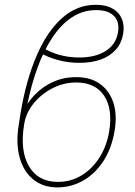

<svg xmlns="http://www.w3.org/2000/svg" viewBox="-20 -780 572 811"><path d="M301.8 -454.1Q361.8 -454.6 402.1 -425.8Q442.4 -397 459 -345.7Q475.6 -294.4 463.9 -226.6Q451.7 -154.3 417.5 -100.8Q383.3 -47.4 333 -18.1Q282.7 11.2 221.7 11.7Q160.6 11.2 119.6 -22.7Q78.6 -56.6 62.5 -116.7Q46.4 -176.8 59.6 -254.9L67.4 -305.7Q90.8 -442.9 134.8 -544.9Q178.7 -647 241.7 -703.4Q304.7 -759.8 384.8 -759.8Q428.2 -759.8 456.1 -743.4Q483.9 -727.1 495.1 -699.2Q506.3 -671.4 500 -635.7Q493.2 -597.2 468.8 -569.8Q444.3 -542.5 405.8 -528.6Q367.2 -514.6 316.4 -514.6Q270.5 -514.2 225.8 -526.1Q181.2 -538.1 144.5 -559.6L155.3 -582Q189.9 -559.6 230.5 -548.3Q271 -537.1 314.5 -537.1Q383.3 -537.1 426.8 -564.9Q470.2 -592.8 478.5 -643.6Q485.8 -688.5 460.9 -713.1Q436 -737.8 384.8 -737.3Q329.1 -736.8 283.4 -706.5Q237.8 -676.3 201.7 -622.1Q165.5 -567.9 139.2 -496.1Q112.8 -424.3 95.7 -340.8Q131.3 -394 184.8 -424.3Q238.3 -454.6 301.8 -454.1ZM301.8 -431.6Q250 -431.6 202.6 -407.7Q155.3 -383.8 122.6 -343.8Q89.8 -303.7 82 -254.9Q63.5 -143.6 102.5 -77.4Q141.6 -11.2 225.6 -11.7Q278.8 -11.7 324 -38.8Q369.1 -65.9 400.1 -114.5Q431.2 -163.1 441.4 -226.6Q456.5 -321.3 419.2 -376.5Q381.8 -431.6 301.8 -431.6Z"/></svg>

Font: Inter 24pt Thin
Style: Italic
Weight: 250
Italic angle: -9.3988°
Version: Version 4.001;git-66647c0bb